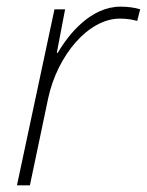

<svg xmlns="http://www.w3.org/2000/svg" viewBox="-20 -558 442 578"><path d="M31 0H70L125 -262C153 -392 246 -502 341 -502C362 -502 379 -499 393 -495L402 -530C386 -535 365 -538 343 -538C254 -538 187 -456 154 -399H151L176 -530H144Z"/></svg>

Font: Noto Sans ExtraLight
Style: Italic
Weight: 200
Italic angle: -12°
Designer: Monotype Design Team
Foundry: Monotype Imaging Inc.
Version: Version 2.013